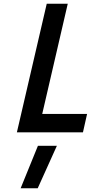

<svg xmlns="http://www.w3.org/2000/svg" viewBox="-20 -705 484 1023"><path d="M182 72H283L181 298H90ZM229 -685H341L205 -98H444L422 0H70Z"/></svg>

Font: Cairo SemiBold
Style: Italic
Weight: 600
Italic angle: -13°
Designer: Mohamed Gaber, Accademia di Belle Arti di Urbino and others
Foundry: Kief Type Foundry, Accademia di Belle Arti di Urbino and others
Version: Version 3.011